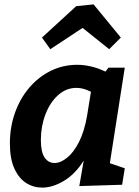

<svg xmlns="http://www.w3.org/2000/svg" viewBox="-20 -842 631 874"><path d="M172 12Q132 12 99 -9Q66 -30 45.5 -74.5Q25 -119 25 -189Q25 -263 48 -328Q71 -393 112.5 -442Q154 -491 210 -519Q266 -547 331 -547Q362 -547 394.5 -539.5Q427 -532 460 -516L474 -534H548L480 -99L548 -76L536 -1L341 5L361 -111Q323 -50 271.5 -19Q220 12 172 12ZM228 -100Q256 -100 286 -124.5Q316 -149 340 -196.5Q364 -244 376 -313L394 -424Q360 -442 328 -442Q281 -442 244 -408.5Q207 -375 186.5 -320.5Q166 -266 166 -205Q166 -150 183 -125Q200 -100 228 -100ZM209 -618 171 -671 327 -814 406 -822 530 -671 477 -618 356 -715Z"/></svg>

Font: Bitter
Style: Bold Italic
Weight: 700
Italic angle: -9°
Designer: Sol Matas, and Bitter project Authors
Foundry: Sol Matas
Version: Version 2.001